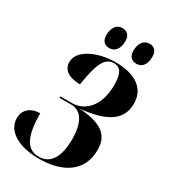

<svg xmlns="http://www.w3.org/2000/svg" viewBox="-221 -1035 1030 1157"><g transform="rotate(30 293.5 -456.0)"><path d="M463 -778C493 -778 525 -799 525 -863C525 -904 504 -923 471 -923C432 -923 407 -889 407 -838C407 -797 429 -778 463 -778ZM274 -778C303 -778 337 -799 337 -863C337 -904 315 -923 282 -923C243 -923 219 -889 219 -838C219 -797 240 -778 274 -778ZM238 11C409 11 520 -65 520 -211C520 -322 446 -363 302 -373C492 -392 570 -453 570 -563C570 -669 484 -724 352 -724C225 -724 107 -669 107 -586C107 -525 163 -501 230 -501C254 -656 282 -714 345 -714C401 -714 411 -660 411 -599C411 -449 330 -379 245 -379H164L163 -369H245C327 -369 355 -285 355 -194C355 -36 292 1 231 1C152 1 110 -64 110 -230C42 -230 2 -191 2 -136C2 -47 94 11 238 11Z"/></g></svg>

Font: Noto Serif Display Condensed Black
Style: Italic
Weight: 900
Width: 3
Italic angle: -12°
Designer: Monotype Design Team
Foundry: Monotype Imaging Inc.
Version: Version 2.009